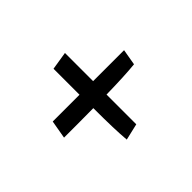

<svg xmlns="http://www.w3.org/2000/svg" viewBox="-84 -605 668 668"><g transform="rotate(-45 250.0 -270.5)"><path d="M213.9 -247.6Q172.9 -247.1 136 -247.1Q99.1 -247.1 69.3 -247.1L81.1 -314.5H212.9V-442.4L279.8 -453.1V-314.5H432.1L421.9 -255.4Q369.6 -250 279.8 -248.5V-102.1L218.8 -87.9Q213.9 -141.1 213.9 -247.6Z"/></g></svg>

Font: Vesper Libre
Style: Regular
Weight: 400
Designer: Robert Keller & Kimya Gandhi
Foundry: Mota Italic
Version: Version 1.058